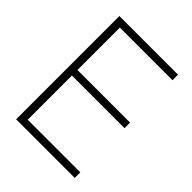

<svg xmlns="http://www.w3.org/2000/svg" viewBox="-203 -827 940 940"><g transform="rotate(45 267.0 -357.5)"><path d="M71.5 0V-715H477.5V-676.5H89.5L113 -709.5V-352.5L80 -383H477.5V-344.5H94.5L113 -378.5V-8L80 -38.5H477.5V0Z"/></g></svg>

Font: Russolo 10pt ExtraLight
Style: Regular
Weight: 200
Designer: Micah Stupak-Hahn
Version: Version 1.000